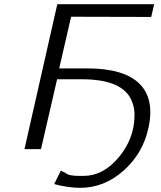

<svg xmlns="http://www.w3.org/2000/svg" viewBox="-20 -713 768 918"><path d="M97 0 254 -693H717L703 -632L320 -633L263 -386H397Q573 -386 647 -312.5Q721 -239 689 -98Q662 22 570 103.5Q478 185 364 185Q305 185 239 167L271 103Q274 105 283 109Q292 113 294 114Q308 128 356 128H366H380Q473 128 547 40Q621 -48 623 -156Q625 -193 612 -225Q573 -334 371 -334H253L176 0Z"/></svg>

Font: Coval
Style: ExtraLight Italic
Weight: 200
Foundry: Context Ltd
Version: Version 001.000